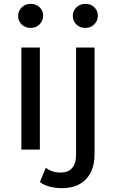

<svg xmlns="http://www.w3.org/2000/svg" viewBox="-20 -777 603 997"><path d="M91 -530H187V0H91ZM74 -694Q74 -720 92.5 -738.5Q111 -757 139 -757Q167 -757 185.5 -739.5Q204 -722 204 -696Q204 -669 185.5 -650.5Q167 -632 139 -632Q111 -632 92.5 -650Q74 -668 74 -694ZM187 168 218 94Q248 119 296 119Q334 119 354.5 95.5Q375 72 375 26V-530H471V24Q471 106 427 153Q383 200 302 200Q267 200 237 192Q207 184 187 168ZM358 -694Q358 -720 376.5 -738.5Q395 -757 423 -757Q451 -757 469.5 -739.5Q488 -722 488 -696Q488 -669 469.5 -650.5Q451 -632 423 -632Q395 -632 376.5 -650Q358 -668 358 -694Z"/></svg>

Font: CMG Sans Medium
Style: Regular
Weight: 500
Designer: Julieta Ulanovsky
Foundry: Julieta Ulanovsky
Version: Version 7.200